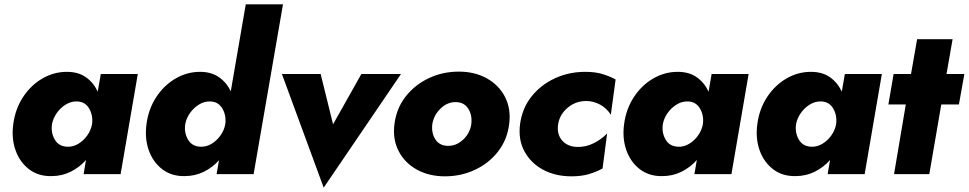

<svg xmlns="http://www.w3.org/2000/svg" viewBox="-20 -800 4450 882"><path d="M41 -230Q50 -299 85.5 -353.5Q121 -408 174 -439Q227 -470 287 -470Q340 -470 375 -445Q410 -420 429 -379L443 -460H613L534 0H364L375 -65Q345 -31 304.5 -11Q264 9 216 9Q156 10 113.5 -22.5Q71 -55 51.5 -109.5Q32 -164 41 -230ZM219 -230Q213 -191 231.5 -159Q250 -127 290 -126Q316 -125 340 -139.5Q364 -154 381 -178Q398 -202 403 -230Q408 -270 389.5 -301.5Q371 -333 334 -334Q307 -335 282.5 -320Q258 -305 241 -281Q224 -257 219 -230Z M653 -230Q662 -299 697.5 -353.5Q733 -408 786 -439Q839 -470 899 -470Q951 -470 986.5 -445Q1022 -420 1040 -380L1109 -780H1280L1145 0H975L986 -64Q956 -30 915.5 -10.5Q875 9 828 9Q768 10 725.5 -22.5Q683 -55 663.5 -109.5Q644 -164 653 -230ZM831 -230Q825 -191 843.5 -159Q862 -127 902 -126Q928 -125 952 -139.5Q976 -154 993 -178Q1010 -202 1015 -230Q1020 -270 1001.5 -301.5Q983 -333 946 -334Q919 -335 894.5 -320Q870 -305 853 -281Q836 -257 831 -230Z M1275 -460H1453L1510 -229L1640 -460H1822L1467 62Z M1792 -230Q1801 -302 1843 -356Q1885 -410 1949 -440.5Q2013 -471 2088 -471Q2161 -471 2216.5 -440Q2272 -409 2300 -354.5Q2328 -300 2319 -230Q2310 -158 2268 -104Q2226 -50 2162 -20Q2098 10 2024 10Q1951 10 1895.5 -20.5Q1840 -51 1811.5 -105.5Q1783 -160 1792 -230ZM1966 -230Q1961 -190 1979.5 -160.5Q1998 -131 2036 -130Q2076 -129 2107.5 -158.5Q2139 -188 2145 -230Q2150 -270 2131.5 -300Q2113 -330 2075 -331Q2036 -332 2004.5 -302Q1973 -272 1966 -230Z M2544 -230Q2537 -184 2562 -155Q2587 -126 2632 -125Q2671 -124 2707 -142Q2743 -160 2769 -187L2748 -26Q2719 -10 2684.5 0Q2650 10 2605 10Q2531 10 2474.5 -20.5Q2418 -51 2389 -105Q2360 -159 2369 -230Q2379 -303 2421.5 -356.5Q2464 -410 2528.5 -440Q2593 -470 2669 -470Q2714 -470 2747 -460Q2780 -450 2808 -435L2786 -273Q2767 -303 2736.5 -319.5Q2706 -336 2673 -336Q2624 -336 2587.5 -305Q2551 -274 2544 -230Z M2847 -230Q2856 -299 2891.5 -353.5Q2927 -408 2980 -439Q3033 -470 3093 -470Q3146 -470 3181 -445Q3216 -420 3235 -379L3249 -460H3419L3340 0H3170L3181 -65Q3151 -31 3110.5 -11Q3070 9 3022 9Q2962 10 2919.5 -22.5Q2877 -55 2857.5 -109.5Q2838 -164 2847 -230ZM3025 -230Q3019 -191 3037.5 -159Q3056 -127 3096 -126Q3122 -125 3146 -139.5Q3170 -154 3187 -178Q3204 -202 3209 -230Q3214 -270 3195.5 -301.5Q3177 -333 3140 -334Q3113 -335 3088.5 -320Q3064 -305 3047 -281Q3030 -257 3025 -230Z M3459 -230Q3468 -299 3503.5 -353.5Q3539 -408 3592 -439Q3645 -470 3705 -470Q3758 -470 3793 -445Q3828 -420 3847 -379L3861 -460H4031L3952 0H3782L3793 -65Q3763 -31 3722.5 -11Q3682 9 3634 9Q3574 10 3531.5 -22.5Q3489 -55 3469.5 -109.5Q3450 -164 3459 -230ZM3637 -230Q3631 -191 3649.5 -159Q3668 -127 3708 -126Q3734 -125 3758 -139.5Q3782 -154 3799 -178Q3816 -202 3821 -230Q3826 -270 3807.5 -301.5Q3789 -333 3752 -334Q3725 -335 3700.5 -320Q3676 -305 3659 -281Q3642 -257 3637 -230Z M4085 -460H4165L4193 -620H4356L4328 -460H4410L4385 -320H4304L4249 0H4087L4141 -320H4061Z"/></svg>

Font: Jost* Heavy
Style: Italic
Weight: 800
Italic angle: -10°
Version: Version 3.7